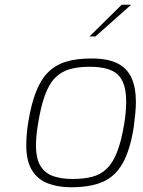

<svg xmlns="http://www.w3.org/2000/svg" viewBox="-20 -785 602 811"><path d="M280 6Q225 6 182 -10.5Q139 -27 115 -66Q91 -105 91 -171Q91 -194 93 -218Q95 -242 99 -267Q112 -347 133 -399.5Q154 -452 185.5 -482Q217 -512 261 -525Q305 -538 366 -538Q435 -538 476 -517.5Q517 -497 535.5 -456Q554 -415 554 -355Q554 -332 551.5 -305Q549 -278 545 -249Q530 -152 498.5 -96Q467 -40 414.5 -17Q362 6 280 6ZM286 -29Q333 -29 368.5 -38Q404 -47 430 -71.5Q456 -96 474 -141.5Q492 -187 504 -258Q509 -287 511 -311Q513 -335 513 -356Q513 -436 478 -469.5Q443 -503 359 -503Q310 -503 274 -492.5Q238 -482 212.5 -456Q187 -430 169.5 -382Q152 -334 140 -258Q136 -234 134 -212.5Q132 -191 132 -172Q132 -113 152 -82.5Q172 -52 206.5 -40.5Q241 -29 286 -29ZM358 -631 494 -765H534L383 -631Z"/></svg>

Font: Exo Thin ExtraLight
Style: Italic
Weight: 250
Italic angle: -9°
Version: Version 2.000